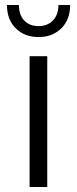

<svg xmlns="http://www.w3.org/2000/svg" viewBox="-20 -752 309 772"><path d="M99 -526H170V0H99ZM8 -732H56Q56 -692 77.5 -669.5Q99 -647 135 -647Q171 -647 193 -670Q215 -693 215 -732H262Q262 -673 226.5 -638Q191 -603 135 -603Q79 -603 43.5 -638Q8 -673 8 -732Z"/></svg>

Font: Montserrat-Regular
Style: Regular
Weight: 400
Version: Version 7.200